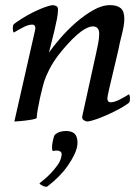

<svg xmlns="http://www.w3.org/2000/svg" viewBox="-20 -462 548 749"><path d="M195 63Q204 55 215.5 52Q227 49 236 49Q268 49 277 68Q286 87 280 114Q273 143 244 185Q215 227 164 266Q158 268 147 263Q136 258 134 253Q140 248 153 237.5Q166 227 179.5 212.5Q193 198 204.5 182Q216 166 219 150Q222 138 219 133Q216 128 210 126.5Q204 125 197 125.5Q190 126 186 127Q183 124 183 114Q183 104 185 93Q187 82 189.5 73.5Q192 65 195 63ZM171 -257Q187 -280 214.5 -312Q242 -344 275 -373Q308 -402 343 -422Q378 -442 409 -442Q437 -442 451 -430Q465 -418 465 -389Q465 -369 458.5 -340.5Q452 -312 447 -293Q446 -286 442 -268.5Q438 -251 432.5 -228Q427 -205 421 -179.5Q415 -154 410 -133Q405 -112 402 -97.5Q399 -83 399 -81Q398 -74 401 -68.5Q404 -63 412 -63Q426 -63 445.5 -73Q465 -83 483 -94Q487 -90 487 -78Q487 -70 486 -67Q485 -64 483 -61Q469 -50 448 -38.5Q427 -27 404 -16.5Q381 -6 359 2Q337 10 321 12Q315 12 307 7Q299 2 301 -9L356 -259Q358 -268 362.5 -290.5Q367 -313 367 -330Q367 -359 342 -359Q330 -359 313.5 -350Q297 -341 279 -325Q261 -309 242.5 -288.5Q224 -268 207 -246Q186 -218 172.5 -191.5Q159 -165 152 -143Q150 -136 145.5 -119.5Q141 -103 136.5 -82Q132 -61 128 -39.5Q124 -18 123 -1Q118 2 105 4.5Q92 7 78 8.5Q64 10 52 11Q40 12 36 12L117 -345Q119 -353 116.5 -359.5Q114 -366 105 -366Q91 -366 71.5 -356Q52 -346 34 -335Q30 -339 30 -351Q30 -359 31 -362Q32 -365 34 -368Q47 -378 67 -390.5Q87 -403 108 -413.5Q129 -424 149.5 -432Q170 -440 186 -442Q192 -442 200 -438Q208 -434 206 -420Q206 -408 202 -387.5Q198 -367 192.5 -343.5Q187 -320 181 -297Q175 -274 171 -257Z"/></svg>

Font: Lusitana
Style: Italic
Weight: 400
Italic angle: -12°
Designer: Ana Paula Megda
Foundry: Ana Paula Megda
Version: Version 1.000; ttfautohint (v1.1) -l 8 -r 50 -G 200 -x 14 -D